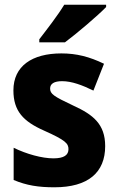

<svg xmlns="http://www.w3.org/2000/svg" viewBox="-20 -786 500 816"><path d="M431 -756V-766H253C226 -721 180 -662 147 -619V-606H256C307 -644 395 -719 431 -756ZM427 -165C427 -259 375 -299 292 -337C207 -377 193 -387 193 -410C193 -430 210 -441 244 -441C285 -441 330 -424 377 -401L422 -515C360 -545 305 -559 241 -559C116 -559 37 -505 37 -402C37 -314 79 -270 167 -231C259 -190 271 -176 271 -152C271 -127 252 -113 207 -113C159 -113 93 -131 38 -158V-21C93 2 143 10 211 10C355 10 427 -53 427 -165Z"/></svg>

Font: Noto Sans Sinhala UI SemiCondensed ExtraBold
Style: Regular
Weight: 800
Width: 4
Designer: Jelle Bosma - Monotype Design Team
Foundry: Monotype Imaging Inc.
Version: Version 2.006